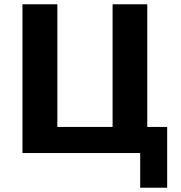

<svg xmlns="http://www.w3.org/2000/svg" viewBox="-20 -715 847 897"><path d="M85 0V-695H248V-122H506V-695H668V-122H761V162H635V0Z"/></svg>

Font: Coval
Style: Black
Weight: 1000
Foundry: Context Ltd
Version: Version 001.000